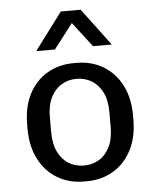

<svg xmlns="http://www.w3.org/2000/svg" viewBox="-54 -802 697 858"><g transform="rotate(-5 294.5 -373.0)"><path d="M288 10Q222 10 169.5 -21Q117 -52 87 -110Q57 -168 57 -247V-264Q57 -345 87 -402.5Q117 -460 169.5 -490.5Q222 -521 288 -521H301Q368 -521 420 -490Q472 -459 502 -401.5Q532 -344 532 -264V-247Q532 -168 502 -110Q472 -52 419.5 -21Q367 10 301 10ZM294 -61Q332 -61 362 -79Q392 -97 410 -133Q428 -169 428 -222V-289Q428 -343 410 -378.5Q392 -414 362 -432Q332 -450 294 -450Q257 -450 227 -432Q197 -414 179 -378.5Q161 -343 161 -289V-222Q161 -169 179 -133Q197 -97 227 -79Q257 -61 294 -61ZM126 -589 251 -756H340L465 -589H381L264 -741H327L210 -589Z"/></g></svg>

Font: Chivo Medium
Style: Regular
Weight: 400
Version: Version 2.002